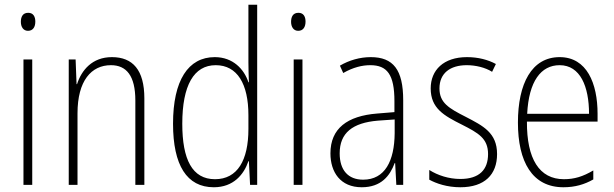

<svg xmlns="http://www.w3.org/2000/svg" viewBox="-20 -780 2590 810"><path d="M99 -726C76 -726 68 -709 68 -688C68 -667 78 -650 98 -650C119 -650 129 -666 129 -689C129 -709 121 -726 99 -726ZM116 -529H79V0H116Z M452 -539C369 -539 324 -484 305 -425H303L299 -529H270V0H307V-302C307 -439 365 -505 448 -505C513 -505 551 -461 551 -356V0H589V-365C589 -485 540 -539 452 -539Z M882 10C965 10 1009 -44 1028 -100H1030L1035 0H1065V-760H1028V-517C1028 -491 1029 -463 1030 -433H1028C1010 -488 963 -539 886 -539C774 -539 710 -441 710 -258C710 -83 768 10 882 10ZM887 -24C791 -24 749 -107 749 -258C749 -420 798 -505 890 -505C981 -505 1028 -426 1028 -294V-236C1028 -104 982 -24 887 -24Z M1239 -726C1216 -726 1208 -709 1208 -688C1208 -667 1218 -650 1238 -650C1259 -650 1269 -666 1269 -689C1269 -709 1261 -726 1239 -726ZM1256 -529H1219V0H1256Z M1544 -539C1499 -539 1453 -526 1414 -503L1428 -472C1470 -496 1508 -505 1542 -505C1613 -505 1644 -466 1644 -353V-307L1571 -301C1445 -291 1374 -238 1374 -133C1374 -54 1416 10 1506 10C1588 10 1625 -38 1645 -92H1647L1652 0H1681V-357C1681 -486 1639 -539 1544 -539ZM1574 -271 1645 -276V-218C1644 -101 1604 -22 1512 -22C1449 -22 1413 -62 1413 -133C1413 -219 1467 -262 1574 -271Z M2077 -130C2077 -220 2018 -249 1945 -287C1874 -323 1834 -346 1834 -407C1834 -471 1879 -505 1949 -505C1987 -505 2028 -495 2056 -477L2072 -510C2039 -528 1997 -539 1950 -539C1851 -539 1797 -484 1797 -407C1797 -323 1853 -292 1929 -254C1998 -219 2039 -196 2039 -130C2039 -64 2002 -25 1922 -25C1874 -25 1827 -40 1791 -63V-22C1820 -6 1866 10 1922 10C2025 10 2077 -44 2077 -130Z M2341 -539C2223 -539 2165 -427 2165 -263C2165 -98 2225 10 2357 10C2406 10 2446 -2 2483 -23V-61C2439 -35 2403 -24 2359 -24C2255 -24 2202 -110 2203 -267H2501V-300C2501 -428 2456 -539 2341 -539ZM2341 -505C2428 -505 2465 -415 2465 -300H2204C2211 -437 2262 -505 2341 -505Z"/></svg>

Font: Noto Sans Gujarati Condensed ExtraLight
Style: Regular
Weight: 200
Width: 3
Designer: Jelle Bosma - Monotype Design Team, Universal Thirst
Foundry: Monotype Imaging Inc.
Version: Version 2.106